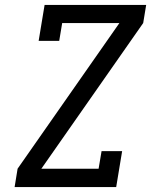

<svg xmlns="http://www.w3.org/2000/svg" viewBox="-20 -755 640 775"><path d="M39 0 51 -74 462 -662H231L219 -590H136L160 -735H570L558 -662L147 -74H378L390 -145H473L449 0Z"/></svg>

Font: Iosevka Etoile
Style: Italic
Weight: 400
Italic angle: -9°
Designer: Belleve Invis
Foundry: Belleve Invis
Version: Version 22.1.2; ttfautohint (v1.8.4)